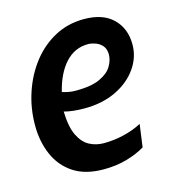

<svg xmlns="http://www.w3.org/2000/svg" viewBox="-83 -573 595 654"><g transform="rotate(-15 214.0 -246.0)"><path d="M351 -28Q323.5 -11.5 286.5 -0.8Q249.5 10 204.5 10Q140 10 98.5 -17.2Q57 -44.5 36.8 -91Q16.5 -137.5 16.5 -195Q16.5 -255 35 -310.2Q53.5 -365.5 87.2 -408.8Q121 -452 167.5 -477Q214 -502 270.5 -502Q337.5 -502 373 -467Q408.5 -432 408.5 -376Q408.5 -331 381.5 -292.5Q354.5 -254 306.5 -230.8Q258.5 -207.5 194.5 -207.5Q152 -207.5 123 -215.5Q124.5 -161 139.2 -130.8Q154 -100.5 177.2 -88.2Q200.5 -76 227.5 -76Q262.5 -76 297.8 -84.2Q333 -92.5 362 -108ZM262.5 -416Q215 -416 182.2 -380.2Q149.5 -344.5 134 -281.5Q157.5 -273.5 181.5 -273.5Q236 -273.5 266.5 -287.5Q297 -301.5 309.5 -322.5Q322 -343.5 322 -363.5Q322 -383.5 311.8 -395Q301.5 -406.5 287.5 -411.2Q273.5 -416 262.5 -416Z"/></g></svg>

Font: Cabin Condensed Medium
Style: Italic
Weight: 500
Width: 3
Italic angle: -10°
Designer: Pablo Impallari
Foundry: Pablo Impallari. http://www.impallari.com Igino Marini. http://www.ikern.com
Version: Version 3.001; ttfautohint (v1.8.3)